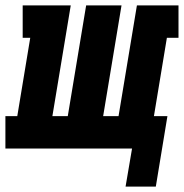

<svg xmlns="http://www.w3.org/2000/svg" viewBox="-53 -550 681 711"><path d="M524 141H412L436 0H-33V-120H11L59 -410H31V-530H209L141 -120H198L266 -530H397L329 -120H386L454 -530H608V-410H565L517 -120H567Z"/></svg>

Font: Iosevka Curly Slab HvExObl
Style: Regular
Weight: 900
Width: 7
Italic angle: -9°
Monospace: yes
Designer: Belleve Invis
Foundry: Belleve Invis
Version: Version 11.1.0; ttfautohint (v1.8.3)